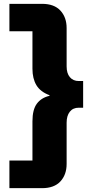

<svg xmlns="http://www.w3.org/2000/svg" viewBox="-20 -813 474 1000"><path d="M327 -667V-467Q327 -431 344 -411Q361 -391 390 -391H413V-252H390Q360 -252 343.5 -231Q327 -210 327 -174V41Q327 97 294.5 132Q262 167 199 167H29V23H149V-181Q149 -242 172 -273Q195 -304 238 -314V-317Q190 -335 169.5 -369.5Q149 -404 149 -455V-650H29V-793H199Q262 -793 294.5 -758Q327 -723 327 -667Z"/></svg>

Font: Mona Sans Black
Style: Regular
Weight: 900
Designer: Deni Anggara
Foundry: GitHub
Version: Version 2.000